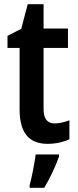

<svg xmlns="http://www.w3.org/2000/svg" viewBox="-20 -680 374 921"><path d="M243 -88C206 -88 189 -111 189 -157V-450H306V-543H189V-660H113L82 -542L16 -508V-450H74V-155C74 -39 122 10 209 10C248 10 286 1 313 -12V-103C288 -94 265 -88 243 -88ZM263 71V61H151C146 103 132 173 122 209V221H192C220 175 247 117 263 71Z"/></svg>

Font: Noto Sans Gujarati UI Condensed SemiBold
Style: Regular
Weight: 600
Width: 3
Designer: Jelle Bosma - Monotype Design Team, Universal Thirst
Foundry: Monotype Imaging Inc.
Version: Version 2.106